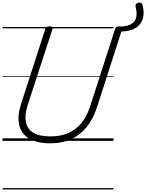

<svg xmlns="http://www.w3.org/2000/svg" viewBox="-20 -1100 1141 1499"><path d="M373 19Q291 19 236.5 -3.5Q182 -26 154.5 -66.5Q127 -107 124.5 -162.5Q122 -218 143 -284L334 -875Q337 -885 344 -889.5Q351 -894 367 -894Q381 -894 387.5 -889.5Q394 -885 390 -874L196 -279Q172 -204 181.5 -149Q191 -94 238.5 -64.5Q286 -35 375 -35Q454 -35 514 -61.5Q574 -88 616.5 -140.5Q659 -193 684 -271L879 -875Q882 -885 888.5 -889.5Q895 -894 911 -894Q940 -894 934 -874L739 -268Q709 -173 657.5 -109.5Q606 -46 535 -13.5Q464 19 373 19ZM1091 -1066Q1104 -1022 1100.5 -983Q1097 -944 1075 -914Q1053 -884 1010.5 -868Q968 -852 904 -854L916 -892Q979 -895 1009 -914.5Q1039 -934 1044.5 -969.5Q1050 -1005 1038 -1052Q1036 -1062 1042.5 -1069Q1049 -1076 1059.5 -1078.5Q1070 -1081 1079 -1078.5Q1088 -1076 1091 -1066ZM0 369H866V379H0ZM0 -20H866V0H0ZM0 -505H866V-500H0ZM0 -889H866V-879H0Z"/></svg>

Font: Playwrite HR Guides
Style: Regular
Weight: 400
Designer: Veronika Burian, José Scaglione
Foundry: TypeTogether
Version: Version 1.003